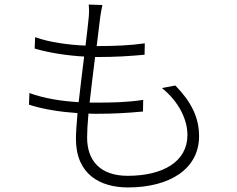

<svg xmlns="http://www.w3.org/2000/svg" viewBox="-20 -792 1040 842"><path d="M690 -406C767 -344 802 -265 802 -200C802 -84 696 -21 540 -21C418 -21 362 -89 362 -189C362 -215 364 -252 368 -294C380 -293 392 -293 404 -293C472 -293 535 -296 607 -303L608 -354C537 -343 470 -342 399 -342H373C380 -406 389 -477 397 -542H411C488 -542 549 -546 614 -552L615 -602C553 -593 485 -590 411 -590H404C410 -638 415 -681 419 -713C422 -732 424 -749 429 -770L369 -772C371 -752 371 -736 369 -715C366 -684 361 -641 355 -592C283 -595 197 -606 134 -629L132 -579C196 -560 277 -548 349 -544C341 -479 332 -408 325 -344C253 -348 174 -360 109 -384L107 -333C171 -312 248 -301 320 -296C316 -250 313 -210 313 -183C313 -26 421 30 541 30C723 30 853 -50 853 -195C853 -279 817 -347 749 -417Z"/></svg>

Font: Noto Sans T Chinese Light
Style: Regular
Weight: 300
Designer: Ryoko NISHIZUKA (kana & ideographs); Paul D. Hunt (Latin, Greek & Cyrillic); Wenlong ZHANG (bopomofo); Sandoll Communica
Foundry: Adobe Systems Incorporated
Version: Version 1.000;PS 1;hotconv 1.0.78;makeotf.lib2.5.61930